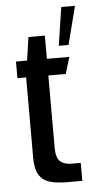

<svg xmlns="http://www.w3.org/2000/svg" viewBox="-50 -692 362 724"><g transform="rotate(-5 131.0 -330.0)"><path d="M173 0Q135 0 108.5 -8Q82 -16 68.5 -38.5Q55 -61 55 -102V-407H22V-470H64L77 -558H139V-470H224L205 -407H139V-134Q139 -96 154 -82Q169 -68 197 -68H232V0ZM188 -515 210 -660H262L225 -515Z"/></g></svg>

Font: Smooch Sans Thin SemiBold
Style: Regular
Weight: 600
Version: Version 1.010